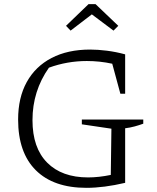

<svg xmlns="http://www.w3.org/2000/svg" viewBox="-20 -895 752 922"><path d="M395 7Q237 7 152 -77.5Q67 -162 67 -321Q67 -426 108.5 -501Q150 -576 227.5 -616.5Q305 -657 413 -657Q450 -657 493.5 -651.5Q537 -646 581 -634V-445H558L519 -589Q459 -602 397 -602Q303 -602 215 -570Q136 -458 136 -318Q136 -185 206.5 -114Q277 -43 403 -43Q454 -43 512 -55L515 -277L373 -298V-321H668V-301Q649 -294 627 -288Q605 -282 581 -279V-17Q479 7 395 7ZM439 -875 548 -771 525 -748 421 -826 319 -748 297 -771 405 -875Z"/></svg>

Font: Piazzolla SC Light
Style: Regular
Weight: 300
Designer: Juan Pablo del Peral
Foundry: Huerta Tipografica
Version: Version 1.330